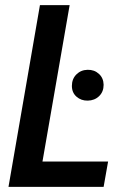

<svg xmlns="http://www.w3.org/2000/svg" viewBox="-20 -731 503 751"><path d="M402.8 -99.1 385.3 0H98.1L115.2 -99.1ZM252.4 -710.9 128.9 0H13.2L136.2 -710.9ZM261.2 -395Q261.2 -422.4 278.8 -439.9Q296.4 -457.5 322.8 -458Q349.1 -458.5 366.9 -442.1Q384.8 -425.8 385.3 -399.4Q385.3 -372.1 367.7 -355Q350.1 -337.9 323.2 -337.4Q297.4 -336.9 279.3 -352.8Q261.2 -368.7 261.2 -395Z"/></svg>

Font: Roboto Condensed Medium
Style: Italic
Weight: 500
Italic angle: -12°
Designer: Christian Robertson
Foundry: Google
Version: Version 3.0; 2020